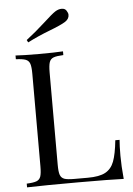

<svg xmlns="http://www.w3.org/2000/svg" viewBox="-61 -982 711 1027"><g transform="rotate(-5 294.0 -468.0)"><path d="M215.8 -602.1V-106Q215.8 -68.4 221.7 -51.8Q227.5 -35.2 244.1 -28.8Q260.7 -22.9 296.9 -22.9H370.1Q432.6 -22.9 464.8 -40.5Q497.1 -58.1 511.7 -96.7Q526.4 -135.3 534.2 -210H557.1Q554.2 -178.7 554.2 -125Q554.2 -71.3 561 0Q493.2 -2.9 316.4 -2.9Q139.6 -2.9 42 0V-20Q78.1 -21.5 94.7 -27.8Q111.3 -34.2 117.2 -51.3Q123 -68.4 123 -106V-602.1Q123 -639.6 117.2 -656.7Q111.3 -673.8 94.7 -680.2Q78.1 -686.5 42 -688V-708Q83 -705.1 167 -705.1Q251 -705.1 296.9 -708V-688Q260.7 -686.5 244.1 -680.2Q227.5 -673.8 221.7 -656.7Q215.8 -639.6 215.8 -602.1ZM335 -922.9Q343.3 -910.2 343.3 -900.4Q343.8 -877.9 320.3 -863.3Q296.9 -848.6 234.4 -824.7Q171.9 -800.8 115.7 -772L108.9 -785.2Q159.7 -824.2 208.5 -868.7Q256.8 -913.1 274.4 -924.3Q292 -935.5 309.6 -935.5Q327.1 -935.5 335 -922.9Z"/></g></svg>

Font: PlayfairDisplay-Regular
Style: Regular
Weight: 400
Designer: Claus Eggers Sørensen
Foundry: Claus Eggers Sørensen
Version: Version 1.002;PS 001.002;hotconv 1.0.70;makeotf.lib2.5.58329